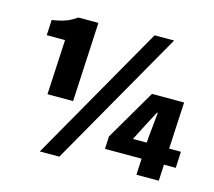

<svg xmlns="http://www.w3.org/2000/svg" viewBox="-98 -781 1015 912"><g transform="rotate(15 410.0 -325.0)"><path d="M149 -530H59L63 -606Q85 -609 101 -613Q117 -617 131 -622Q145 -627 157 -634Q169 -641 183 -650H281L261 -260H135ZM170 12 554 -662H650L266 12ZM650 -160 652 -190 664 -310H660L620 -234L582 -160ZM814 -80H756L752 0H642L646 -80H466L469 -142L614 -390H772L760 -160H818Z"/></g></svg>

Font: Kilde Sans Black
Style: Regular
Weight: 900
Italic angle: -3°
Designer: Paul D. Hunt
Foundry: Adobe Systems Incorporated
Version: Version 1.050;PS Version 1.000;hotconv 1.0.70;makeotf.lib2.5